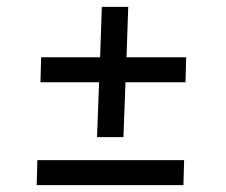

<svg xmlns="http://www.w3.org/2000/svg" viewBox="-20 -541 660 560"><path d="M263 -141 269 -301H98L100 -374H272L277 -521H354L349 -374H523L521 -301H346L340 -141ZM87 -1 89 -74H517L515 -1Z"/></svg>

Font: Literata 7pt
Style: Italic
Weight: 400
Italic angle: -2°
Designer: Latin by Veronika Burian and Jose Scaglione. Greek by Irene Vlachou. Cyrillic by Vera Evstafieva
Foundry: TypeTogether
Version: Version 3.002